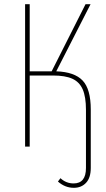

<svg xmlns="http://www.w3.org/2000/svg" viewBox="-20 -701 508 918"><path d="M414 -177V102Q414 149 391.5 173Q369 197 333 197Q291 197 257 167L269 151Q296 176 332 176Q391 176 391 102V-176Q391 -238 375.5 -273.5Q360 -309 326 -324.5Q292 -340 233 -340H122V0H100V-681H122V-360H227L389 -681H413L249 -360Q336 -357 375 -316Q414 -275 414 -177Z"/></svg>

Font: Fira Sans Extra Condensed Thin
Style: Regular
Weight: 250
Width: 1
Designer: Carrois Corporate & Edenspiekermann AG
Foundry: Carrois Corporate GbR & Edenspiekermann AG
Version: Version 4.203